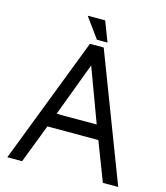

<svg xmlns="http://www.w3.org/2000/svg" viewBox="-130 -1005 956 1104"><g transform="rotate(15 348.0 -453.0)"><path d="M403.8 -786.1H340.8L253.9 -905.8H357.9ZM194.8 -231 106 0H18.1L308.1 -752.9H390.1L678.2 0H586.9L498 -231ZM227.1 -314.9H465.8L347.2 -634.8Z"/></g></svg>

Font: Standard
Style: Regular
Weight: 400
Designer: Bryce Wilner
Version: Version 2.000;PS 2.0;hotconv 16.6.51;makeotf.lib2.5.65220 DE